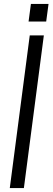

<svg xmlns="http://www.w3.org/2000/svg" viewBox="-20 -961 270 981"><path d="M228 -851ZM216 -851H126L138 -941H228ZM102 0H30L132 -780H204Z"/></svg>

Font: Tanohe Sans
Style: Italic
Weight: 400
Designer: Village Type and Design LLC & Cristiano Sobral
Foundry: Cooper Hewitt Smithsonian Design Museum
Version: Version 1.00;September 29, 2021;FontCreator 13.0.0.2655 64-b